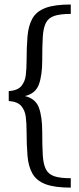

<svg xmlns="http://www.w3.org/2000/svg" viewBox="-20 -774 354 857"><path d="M295.9 63.5Q223.6 63.5 183.3 48.1Q143.1 32.7 125 1.2Q106.9 -30.3 102.8 -78.1Q98.6 -126 98.6 -190.9Q98.6 -222.2 95.2 -251.5Q91.8 -280.8 75.2 -300.5Q58.6 -320.3 19 -323.2V-367.2Q58.6 -370.1 75.2 -389.9Q91.8 -409.7 95.2 -439Q98.6 -468.3 98.6 -499.5Q98.6 -564.5 102.8 -612.3Q106.9 -660.2 124.8 -691.7Q142.6 -723.1 182.9 -738.5Q223.1 -753.9 295.9 -753.9V-711.9Q248 -711.9 221.9 -702.9Q195.8 -693.8 184.6 -671.4Q173.3 -648.9 170.9 -608.2Q168.5 -567.4 168.5 -504.4Q168.5 -438 153.6 -397.2Q138.7 -356.4 91.3 -345.2Q138.7 -334 153.6 -293.5Q168.5 -252.9 168.5 -186Q168.5 -123 170.9 -82.3Q173.3 -41.5 184.6 -19Q195.8 3.4 221.9 12.5Q248 21.5 295.9 21.5Z"/></svg>

Font: Pontano Sans Light
Style: Regular
Weight: 300
Designer: Vernon Adams
Foundry: Vernon Adams
Version: Version 2.001